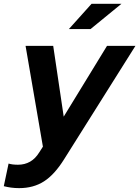

<svg xmlns="http://www.w3.org/2000/svg" viewBox="-77 -758 720 992"><path d="M21.9 214Q0 214 -19.7 211.3Q-39.4 208.6 -57.4 203.9L-32.7 87.1Q-23.3 90.1 -11 91.6Q1.2 93.1 16 93.1Q50.9 93.1 78.6 77.2Q106.3 61.4 126.7 27.9L144.7 -0.3L55.1 -521H197.9L252.2 -155.4L475.9 -521H622.7L254.5 64.4Q204.7 144.3 150.2 179.1Q95.8 214 21.9 214ZM278.9 -607.9 395.9 -738.2H550.3L390.9 -607.9Z"/></svg>

Font: Red Hat Display
Style: Italic
Weight: 300
Italic angle: -12°
Designer: Pentagram, MCKL
Foundry: Pentagram, MCKL
Version: Version 1.023